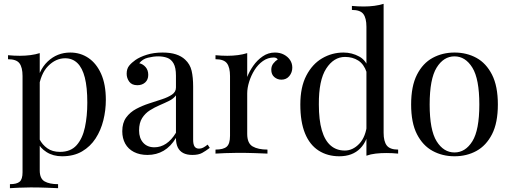

<svg xmlns="http://www.w3.org/2000/svg" viewBox="-20 -804 2673 1005"><path d="M188 -526V88Q188 131 213.5 145.5Q239 160 284 160V181Q262 180 223 178.5Q184 177 140 177Q109 177 78.5 178.5Q48 180 32 181V160Q68 160 83 147Q98 134 98 98V-406Q98 -451 82 -472.5Q66 -494 22 -494V-515Q54 -512 84 -512Q113 -512 139.5 -515.5Q166 -519 188 -526ZM348 -529Q401 -529 443 -500.5Q485 -472 509.5 -417Q534 -362 534 -281Q534 -227 521 -174.5Q508 -122 480.5 -79.5Q453 -37 409.5 -11.5Q366 14 305 14Q258 14 223.5 -8Q189 -30 177 -61L187 -75Q201 -47 227.5 -28Q254 -9 294 -9Q350 -9 381 -44Q412 -79 424.5 -137.5Q437 -196 437 -267Q437 -347 424 -398Q411 -449 385 -474Q359 -499 321 -499Q272 -499 232 -458.5Q192 -418 181 -336L169 -350Q180 -435 229.5 -482Q279 -529 348 -529Z M752 7Q711 7 681 -8.5Q651 -24 635.5 -52Q620 -80 620 -117Q620 -161 640.5 -189Q661 -217 693 -234Q725 -251 760.5 -262.5Q796 -274 828 -284.5Q860 -295 880.5 -309Q901 -323 901 -346V-408Q901 -450 888.5 -472Q876 -494 855 -501.5Q834 -509 808 -509Q783 -509 754.5 -502Q726 -495 709 -473Q728 -469 742 -453Q756 -437 756 -412Q756 -387 740 -372.5Q724 -358 699 -358Q670 -358 656.5 -376.5Q643 -395 643 -418Q643 -444 656 -460Q669 -476 689 -490Q712 -506 748.5 -517.5Q785 -529 831 -529Q872 -529 901 -519.5Q930 -510 949 -492Q975 -468 983 -433.5Q991 -399 991 -351V-73Q991 -48 998.5 -37Q1006 -26 1022 -26Q1033 -26 1043 -31Q1053 -36 1067 -47L1078 -30Q1057 -14 1038 -3.5Q1019 7 987 7Q958 7 939 -3Q920 -13 910.5 -32.5Q901 -52 901 -82Q874 -37 836.5 -15Q799 7 752 7ZM788 -33Q821 -33 849.5 -52Q878 -71 901 -109V-305Q889 -288 866 -276.5Q843 -265 816 -253.5Q789 -242 764.5 -226.5Q740 -211 724 -186Q708 -161 708 -121Q708 -81 729.5 -57Q751 -33 788 -33Z M1419 -529Q1446 -529 1466.5 -518Q1487 -507 1498.5 -489.5Q1510 -472 1510 -450Q1510 -425 1494.5 -406Q1479 -387 1453 -387Q1432 -387 1416 -400.5Q1400 -414 1400 -439Q1400 -458 1410.5 -471.5Q1421 -485 1434 -493Q1427 -503 1413 -503Q1382 -503 1356 -484.5Q1330 -466 1312 -437Q1294 -408 1284 -375.5Q1274 -343 1274 -315V-103Q1274 -54 1302.5 -37.5Q1331 -21 1380 -21V0Q1357 -1 1315 -2.5Q1273 -4 1226 -4Q1192 -4 1158.5 -2.5Q1125 -1 1108 0V-21Q1149 -21 1166.5 -36Q1184 -51 1184 -93V-406Q1184 -451 1168 -472.5Q1152 -494 1108 -494V-515Q1140 -512 1170 -512Q1199 -512 1225.5 -515.5Q1252 -519 1274 -526V-401Q1285 -430 1305.5 -459.5Q1326 -489 1355 -509Q1384 -529 1419 -529Z M1988 -784V-109Q1988 -64 2004.5 -42.5Q2021 -21 2064 -21V0Q2033 -3 2002 -3Q1973 -3 1946.5 0Q1920 3 1898 11V-664Q1898 -709 1882 -730.5Q1866 -752 1822 -752V-773Q1854 -770 1884 -770Q1913 -770 1939.5 -773.5Q1966 -777 1988 -784ZM1778 -529Q1822 -529 1860.5 -508Q1899 -487 1912 -436L1899 -426Q1885 -468 1855.5 -487Q1826 -506 1786 -506Q1727 -506 1687.5 -445Q1648 -384 1649 -257Q1649 -176 1664.5 -122.5Q1680 -69 1710.5 -42.5Q1741 -16 1785 -16Q1827 -16 1861 -52Q1895 -88 1902 -158L1914 -144Q1906 -68 1865.5 -27Q1825 14 1756 14Q1694 14 1647.5 -16Q1601 -46 1576.5 -106Q1552 -166 1552 -257Q1552 -348 1583.5 -408.5Q1615 -469 1666.5 -499Q1718 -529 1778 -529Z M2359 -529Q2423 -529 2474 -501Q2525 -473 2555.5 -413Q2586 -353 2586 -257Q2586 -161 2555.5 -101.5Q2525 -42 2474 -14Q2423 14 2359 14Q2296 14 2244.5 -14Q2193 -42 2162.5 -101.5Q2132 -161 2132 -257Q2132 -353 2162.5 -413Q2193 -473 2244.5 -501Q2296 -529 2359 -529ZM2359 -509Q2302 -509 2265.5 -450Q2229 -391 2229 -257Q2229 -123 2265.5 -64.5Q2302 -6 2359 -6Q2416 -6 2452.5 -64.5Q2489 -123 2489 -257Q2489 -391 2452.5 -450Q2416 -509 2359 -509Z"/></svg>

Font: Playfair Display
Style: Regular
Weight: 400
Designer: Claus Eggers Sørensen
Foundry: Claus Eggers Sørensen
Version: Version 1.203